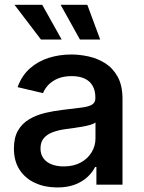

<svg xmlns="http://www.w3.org/2000/svg" viewBox="-20 -784 610 815"><path d="M223.1 11.7Q170.9 11.7 129.2 -7.3Q87.4 -26.4 63.2 -63.2Q39.1 -100.1 39.1 -153.8Q39.1 -200.2 56.6 -230.2Q74.2 -260.3 104.5 -278.1Q134.8 -295.9 171.9 -304.7Q209 -313.5 248.5 -317.9Q296.4 -323.7 326.4 -327.4Q356.4 -331.1 370.6 -339.8Q384.8 -348.6 384.8 -367.2V-370.1Q384.8 -398.9 373.5 -419.2Q362.3 -439.5 339.8 -450.2Q317.4 -460.9 284.2 -460.9Q250 -460.9 225.3 -450.4Q200.7 -439.9 185.3 -423.6Q169.9 -407.2 162.6 -388.7L54.7 -414.1Q72.3 -462.9 106.7 -493.4Q141.1 -523.9 186.5 -538.3Q231.9 -552.7 282.7 -552.7Q317.9 -552.7 356 -544.4Q394 -536.1 426.8 -515.4Q459.5 -494.6 479.7 -457.8Q500 -420.9 500 -363.3V0H389.2V-75.2H383.8Q372.6 -52.7 351.6 -33Q330.6 -13.2 298.6 -0.7Q266.6 11.7 223.1 11.7ZM250.5 -77.6Q292.5 -77.6 322.8 -94.2Q353 -110.8 369.1 -137.9Q385.3 -165 385.3 -196.3V-264.2Q379.4 -258.8 363.8 -254.2Q348.1 -249.5 328.1 -246.1Q308.1 -242.7 289.3 -240Q270.5 -237.3 257.8 -235.8Q228.5 -231.9 204.1 -222.9Q179.7 -213.9 165.8 -197.3Q151.9 -180.7 151.9 -153.8Q151.9 -128.9 164.6 -111.8Q177.2 -94.7 199.5 -86.2Q221.7 -77.6 250.5 -77.6ZM319.3 -616.2 237.3 -763.7H350.6L405.3 -616.2ZM153.8 -616.2 41.5 -763.7H159.2L241.7 -616.2Z"/></svg>

Font: Inter
Style: 540
Weight: 540
Designer: Rasmus Andersson
Foundry: rsms
Version: Version 4.001;git-66647c0bb